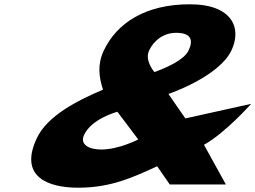

<svg xmlns="http://www.w3.org/2000/svg" viewBox="-20 -860 1191 895"><path d="M1150.8 -376 844 -308 765.1 -422C765.1 -422 999.9 -501 1058.9 -625C1107.9 -728 1064.3 -840 864.7 -840C658.4 -840 525 -753 464.2 -625C433.3 -560 440.7 -502 460.2 -442C338.9 -391 201.2 -320 152.2 -217C65.2 -34 206.9 15 344.4 15C498.1 15 601.2 -34 712.6 -85L771.4 0H1033L930.8 -185C1030.1 -240 1150.8 -376 1150.8 -376ZM801.4 -707C875.2 -707 880.2 -669 859.2 -625C838.3 -581 761.7 -547 699.9 -524C699.9 -524 652.5 -577 675.3 -625C696.2 -669 739.7 -707 801.4 -707ZM624.4 -210C624.4 -210 534.3 -163 452 -163C398.8 -163 349.5 -184 372.3 -232C408.4 -308 527.2 -339 527.2 -339Z"/></svg>

Font: Hussar
Style: BdSuprExtOblFive
Weight: 700
Foundry: Cannot Into Space Fonts
Version: Version 2.00